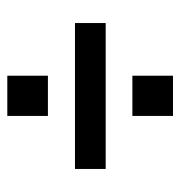

<svg xmlns="http://www.w3.org/2000/svg" viewBox="-4 -542 493 525"><g transform="rotate(-90 242.5 -279.5)"><path d="M188 -506H298V-395H188ZM43 -321H442V-237H43ZM188 -164H298V-53H188Z"/></g></svg>

Font: Cabin Medium
Style: Regular
Weight: 500
Designer: Pablo Impallari
Foundry: Pablo Impallari. http://www.impallari.com Igino Marini. http://www.ikern.com
Version: Version 2.200